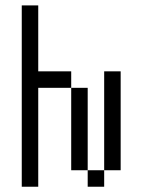

<svg xmlns="http://www.w3.org/2000/svg" viewBox="-20 -708 540 728"><path d="M125 -437.5H250V-375H125V0H62.5V-687.5H125ZM250 -375H312.5V-62.5H250ZM312.5 -62.5H375V0H312.5ZM375 -437.5H437.5V-62.5H375Z"/></svg>

Font: 寒蝉点阵体 16px
Style: Regular
Weight: 400
Designer: Designed by Warren2060
Foundry: ChillType
Version: Version 1.000